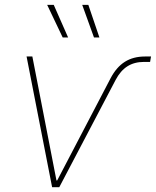

<svg xmlns="http://www.w3.org/2000/svg" viewBox="-20 -777 647 797"><path d="M196.3 0 90.3 -542.5H114.3L214.4 -27.8H217.3L439 -452.1Q463.4 -498.5 498.3 -520.5Q533.2 -542.5 582 -542.5H606.9L603 -520H577.6Q537.6 -520 508.8 -501.7Q480 -483.4 460 -445.3L226.1 0ZM370.1 -621.6 321.3 -756.8H346.7L392.6 -621.6ZM240.2 -621.6 175.8 -756.8H203.1L262.7 -621.6Z"/></svg>

Font: Inter 16pt Thin
Style: Italic
Weight: 250
Italic angle: -9.3988°
Version: Version 4.001;git-66647c0bb